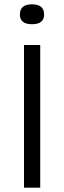

<svg xmlns="http://www.w3.org/2000/svg" viewBox="-20 -868 297 888"><path d="M91 0V-660H166V0ZM128 -756Q72 -756 72 -801Q72 -848 128 -848Q184 -848 184 -801Q184 -756 128 -756Z"/></svg>

Font: Bricolage Grotesque 10pt Light
Style: Regular
Weight: 300
Designer: Mathieu Triay
Foundry: Atelier Triay
Version: Version 1.000; ttfautohint (v1.8.4.7-5d5b);gftools[0.9.32]